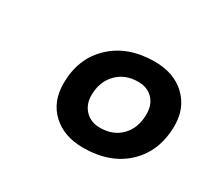

<svg xmlns="http://www.w3.org/2000/svg" viewBox="-75 -842 573 530"><g transform="rotate(30 211.0 -577.5)"><path d="M98 -552Q98 -632 150 -681Q202 -730 287 -730Q348 -730 385 -695Q422 -660 422 -604Q422 -523 370.5 -474Q319 -425 233 -425Q172 -425 135 -459.5Q98 -494 98 -552ZM339 -593Q339 -623 321.5 -641Q304 -659 275 -659Q233 -659 207 -632Q181 -605 181 -562Q181 -533 199 -514.5Q217 -496 246 -496Q288 -496 313.5 -522.5Q339 -549 339 -593Z"/></g></svg>

Font: K2D Medium
Style: Italic
Weight: 500
Italic angle: -10°
Designer: Katatrad Aksorn Co.,Ltd.
Foundry: Cadson Demak Co.,Ltd.
Version: Version 1.000; ttfautohint (v1.6)